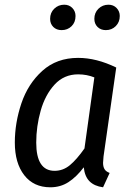

<svg xmlns="http://www.w3.org/2000/svg" viewBox="-20 -784 559 816"><path d="M474 -497 420 -119Q418 -99 418 -92Q418 -76 424 -65.5Q430 -55 446 -49L418 12Q381 7 360.5 -13.5Q340 -34 336 -73Q305 -32 271 -10Q237 12 194 12Q123 12 83 -39.5Q43 -91 43 -178Q43 -262 71 -345Q99 -428 160 -483Q221 -538 312 -538Q390 -538 474 -497ZM134 -178Q134 -58 212 -58Q248 -58 277 -82Q306 -106 339 -153L381 -455Q349 -468 312 -468Q252 -468 212 -424.5Q172 -381 153 -314Q134 -247 134 -178ZM193 -704Q193 -730 210.5 -747Q228 -764 253 -764Q274 -764 287.5 -750Q301 -736 301 -716Q301 -689 284 -672.5Q267 -656 242 -656Q220 -656 206.5 -669.5Q193 -683 193 -704ZM381 -704Q381 -730 398.5 -747Q416 -764 441 -764Q462 -764 475.5 -750Q489 -736 489 -716Q489 -690 472 -673Q455 -656 430 -656Q408 -656 394.5 -669.5Q381 -683 381 -704Z"/></svg>

Font: Fira Sans Condensed
Style: Italic
Weight: 400
Width: 3
Italic angle: -8°
Designer: bBox Type GmbH & Carrois Corporate GbR & Edenspiekermann AG
Foundry: bBox Type GmbH & Carrois Corporate GbR & Edenspiekermann AG
Version: Version 4.301